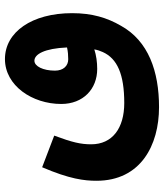

<svg xmlns="http://www.w3.org/2000/svg" viewBox="38 -528 678 795"><g transform="rotate(-90 377.5 -131.0)"><path d="M331 188C479 188 605 144 668 30C701 -27 720 -89 720 -172C720 -338 642 -450 530 -450C420 -450 344 -337 344 -217C344 -126 406 -68 489 -68C517 -68 546 -72 570 -80C568 -68 564 -56 559 -45C532 15 467 44 348 44C244 44 177 -5 177 -93C177 -136 185 -171 213 -246L82 -296C33 -182 26 -121 26 -71C26 112 173 188 331 188ZM482 -243C482 -292 500 -328 523 -328C550 -328 574 -286 578 -193C561 -189 544 -188 529 -188C502 -188 482 -208 482 -243Z"/></g></svg>

Font: Noto Sans Arabic UI XCn XBd
Style: Regular
Weight: 800
Width: 2
Designer: Monotype Design Team, Nadine Chahine and Nizar Qandah
Foundry: Monotype Imaging Inc.
Version: Version 2.010